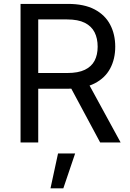

<svg xmlns="http://www.w3.org/2000/svg" viewBox="-20 -748 684 1008"><path d="M87.9 0V-727.5H336.9Q421.9 -727.5 476.8 -698.5Q531.7 -669.4 558.3 -618.7Q585 -567.9 585 -502.9Q585 -438 558.3 -388.2Q531.7 -338.4 477.1 -310.3Q422.4 -282.2 337.4 -282.2H139.6V-364.7H333Q390.6 -364.7 425.5 -381.6Q460.4 -398.4 476.6 -429.4Q492.7 -460.4 492.7 -502.9Q492.7 -546.4 476.6 -578.4Q460.4 -610.4 425.3 -628.2Q390.1 -646 332 -646H180.7V0ZM505.9 0 330.1 -327.6H434.6L613.3 0ZM245.1 240.7 284.7 57.6H374.5L312.5 240.7Z"/></svg>

Font: Adwaita Sans
Style: Regular
Weight: 400
Designer: Rasmus Andersson
Foundry: rsms
Version: Version 4.001;git-9221beed3